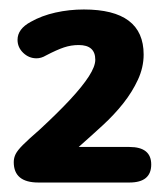

<svg xmlns="http://www.w3.org/2000/svg" viewBox="-20 -723 352 405"><path d="M146 -413Q172 -436 196.5 -458.5Q221 -481 240 -505Q259 -529 271 -555Q283 -581 283 -608Q283 -703 157 -703Q126 -703 97 -696.5Q68 -690 45 -677Q17 -662 17 -639Q17 -623 29 -611.5Q41 -600 57 -600Q67 -600 77 -606Q100 -618 115 -623Q130 -628 146 -628Q181 -628 181 -597Q181 -583 167.5 -562Q154 -541 128 -513Q102 -485 63 -449Q40 -429 28.5 -417.5Q17 -406 13 -398Q9 -390 9 -381Q9 -338 61 -338H253Q299 -338 299 -376Q299 -413 253 -413Z"/></svg>

Font: Beiruti ExtraBold
Style: Regular
Weight: 800
Designer: Arlette Boutros
Foundry: Boutros
Version: Version 1.41